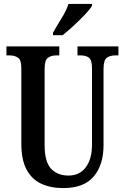

<svg xmlns="http://www.w3.org/2000/svg" viewBox="-20 -951 638 981"><path d="M303 10Q239 10 190.5 -12.5Q142 -35 115.5 -85Q89 -135 89 -217V-603Q89 -645 71.5 -656.5Q54 -668 29 -668H13V-714H283V-668H268Q242 -668 225 -656Q208 -644 208 -599V-210Q208 -124 241 -89Q274 -54 330 -54Q387 -54 418.5 -96.5Q450 -139 450 -211V-603Q450 -645 434 -656.5Q418 -668 391 -668H376V-714H585V-668H569Q543 -668 526 -656Q509 -644 509 -599V-209Q509 -109 459 -49.5Q409 10 303 10ZM251 -784Q271 -820 295 -858.5Q319 -897 330 -931H450V-921Q440 -904 414 -876.5Q388 -849 357 -820.5Q326 -792 300 -771H251Z"/></svg>

Font: Noto Serif ExtraCondensed SemiBold
Style: Regular
Weight: 600
Width: 2
Designer: Monotype Design Team
Foundry: Monotype Imaging Inc.
Version: Version 2.015; ttfautohint (v1.8.4.7-5d5b)